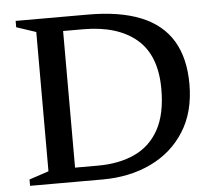

<svg xmlns="http://www.w3.org/2000/svg" viewBox="-50 -730 873 784"><g transform="rotate(-5 387.0 -338.0)"><path d="M610.5 -347Q610.5 -485.5 532.2 -551.8Q454 -618 313 -618H171.5L167.5 -676H338.5Q468.5 -676 554.8 -641Q641 -606 683.8 -535Q726.5 -464 726.5 -357Q726.5 -243.5 676.2 -163.8Q626 -84 538.2 -42Q450.5 0 339 0H167.5L171.5 -58H325.5Q412.5 -58 476.5 -87.8Q540.5 -117.5 575.5 -181Q610.5 -244.5 610.5 -347ZM42 0V-26L122 -52.5V-623.5L42 -650V-676H231.5V0Z"/></g></svg>

Font: Newsreader 16pt Medium
Style: Regular
Weight: 500
Designer: Hugues Gentile
Foundry: Production Type
Version: Version 1.003